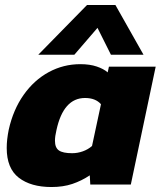

<svg xmlns="http://www.w3.org/2000/svg" viewBox="-20 -742 647 772"><path d="M134 -522 330 -722H444L557 -522H426L372 -630L279 -522ZM187 10Q104 10 55.5 -27.5Q7 -65 7 -147Q7 -164 9 -182Q11 -200 15 -220Q33 -301 75 -360.5Q117 -420 176 -452Q235 -484 303 -484Q341 -484 369 -474.5Q397 -465 413 -451L418 -474H606L506 0H343L341 -37Q308 -15 271 -2.5Q234 10 187 10ZM270 -126Q292 -126 313 -133.5Q334 -141 350 -155L386 -323Q364 -348 322 -348Q235 -348 207 -219Q201 -194 201 -176Q201 -148 217 -137Q233 -126 270 -126Z"/></svg>

Font: Kanit
Style: Bold Italic
Weight: 700
Italic angle: -12°
Designer: Katatrad Team
Foundry: CadsonDemak
Version: Version 2.000; ttfautohint (v1.8.3)